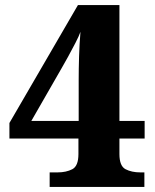

<svg xmlns="http://www.w3.org/2000/svg" viewBox="-20 -734 607 754"><path d="M175 -57H206Q240 -57 264 -69.5Q288 -82 288 -129V-190H17V-251L286 -714H449V-259H548V-190H449V-129Q449 -82 473 -69.5Q497 -57 531 -57H547V0H175ZM289 -259V-419Q289 -463 290.5 -512.5Q292 -562 296 -609Q290 -592 276 -565Q262 -538 247.5 -511.5Q233 -485 223 -468L103 -259Z"/></svg>

Font: Noto Serif Sinhala ExtraBold
Style: Regular
Weight: 800
Designer: Jelle Bosma - Monotype Design Team
Foundry: Monotype Imaging Inc.
Version: Version 2.007; ttfautohint (v1.8.4.7-5d5b)